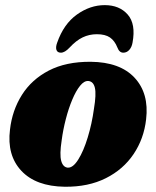

<svg xmlns="http://www.w3.org/2000/svg" viewBox="-20 -716 608 749"><path d="M333.5 -475Q448 -474 505 -412.8Q562 -351.5 550 -250.5Q541.5 -175 501.2 -115Q461 -55 392.8 -20.8Q324.5 13.5 232.5 12.5Q120 11 63.2 -49.8Q6.5 -110.5 19 -210.5Q27.5 -285.5 65.5 -345.8Q103.5 -406 170.5 -440.8Q237.5 -475.5 333.5 -475ZM244 -62Q264.5 -60.5 285.2 -93.5Q306 -126.5 322.2 -179.8Q338.5 -233 346.5 -291.5Q356 -348.5 350.2 -373.2Q344.5 -398 325 -400Q308.5 -401.5 292.2 -381.2Q276 -361 261.8 -327Q247.5 -293 236.8 -251.5Q226 -210 220.5 -168Q212 -113 218.8 -88.5Q225.5 -64 244 -62ZM358 -582.5Q328 -582.5 302.5 -570.2Q277 -558 251.5 -530.5Q233 -510.5 217.5 -510.5Q204 -510.5 200.2 -521.2Q196.5 -532 203 -549.5Q228.5 -622.5 280 -659.2Q331.5 -696 388.5 -696Q446 -696 478.2 -659.2Q510.5 -622.5 497 -549.5Q494 -532 484.2 -521.2Q474.5 -510.5 461 -510.5Q445.5 -510.5 438 -530.5Q427.5 -557 409 -569.8Q390.5 -582.5 358 -582.5Z"/></svg>

Font: Fraunces 72pt Soft Black
Style: Italic
Weight: 900
Italic angle: -16°
Version: Version 1.000;[b76b70a41]